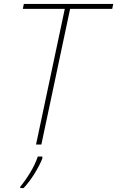

<svg xmlns="http://www.w3.org/2000/svg" viewBox="-20 -734 595 975"><path d="M163 0 309 -689H96L101 -714H555L550 -689H336L190 0ZM83 221V214Q108 184 133 143Q158 102 172 61H195V71Q180 108 154.5 149Q129 190 100 221Z"/></svg>

Font: Noto Sans Disp Thin
Style: Italic
Weight: 100
Italic angle: -12°
Designer: Monotype Design Team
Foundry: Monotype Imaging Inc.
Version: Version 2.000;GOOG;noto-source:20170915:90ef993387c0